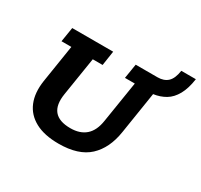

<svg xmlns="http://www.w3.org/2000/svg" viewBox="-145 -867 1112 1064"><g transform="rotate(30 411.5 -335.0)"><path d="M342 10Q251 10 192.5 -21.5Q134 -53 110 -111Q86 -169 98 -249L136 -490H73L88 -583H350L336 -490H273L234 -245Q222 -171 252.5 -134Q283 -97 356 -97Q417 -97 453.5 -129Q490 -161 500 -227L542 -490H479L494 -583H634Q674 -583 698 -605Q722 -627 730 -680H823Q814 -617 791.5 -576.5Q769 -536 735.5 -516Q702 -496 659 -490L617 -223Q600 -112 534.5 -51Q469 10 342 10Z"/></g></svg>

Font: Rokkitt SemiBold
Style: Bold Italic
Weight: 700
Italic angle: -9°
Version: Version 3.103